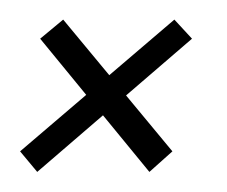

<svg xmlns="http://www.w3.org/2000/svg" viewBox="-22 -335 232 196"><path d="M130.5 -159.5 154 -180.5 42.5 -315 19 -295.5ZM16 -159.5 174 -295.5 156 -315 -1.5 -180.5Z"/></svg>

Font: Anybody SemiCondensed ExtraLight
Style: Italic
Weight: 250
Width: 4
Italic angle: -10°
Version: Version 1.113;gftools[0.9.25]